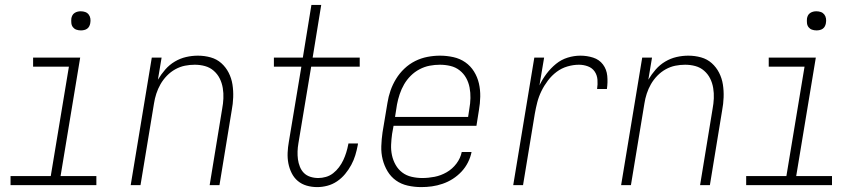

<svg xmlns="http://www.w3.org/2000/svg" viewBox="-20 -755 3540 783"><path d="M373 0H23V-37H187L261 -483H115V-520H307L227 -37H373ZM310 -631Q300 -631 291.5 -634Q283 -637 277.5 -644Q272 -651 271 -660.5Q270 -670 271 -680Q272 -686 275 -692Q278 -698 284 -702Q290 -706 296.5 -707.5Q303 -709 309 -709Q319 -709 327.5 -706Q336 -703 341.5 -696Q347 -689 348.5 -679.5Q350 -670 348 -660Q347 -654 344 -648Q341 -642 335.5 -638Q330 -634 323 -632.5Q316 -631 310 -631Z M513 0 599 -520H639L624 -430Q637 -452 654 -471.5Q671 -491 693 -504Q715 -517 739 -522.5Q763 -528 787 -528Q814 -528 839 -521Q864 -514 882.5 -497.5Q901 -481 912.5 -458.5Q924 -436 928 -410.5Q932 -385 931 -358Q930 -331 925 -305L875 0H835L886 -311Q890 -332 891 -353.5Q892 -375 888.5 -396Q885 -417 876 -435Q867 -453 851.5 -466.5Q836 -480 816 -485.5Q796 -491 774 -491Q754 -491 734 -487Q714 -483 695 -472.5Q676 -462 660.5 -446Q645 -430 634.5 -411.5Q624 -393 617.5 -373Q611 -353 608 -333L553 0Z M1274 8Q1251 8 1230.5 2Q1210 -4 1194.5 -17Q1179 -30 1169.5 -49Q1160 -68 1156 -89Q1152 -110 1153 -132.5Q1154 -155 1158 -177L1209 -483H1097V-520H1215L1250 -735H1290L1255 -520H1447V-483H1249L1197 -171Q1194 -154 1193.5 -137.5Q1193 -121 1195 -105.5Q1197 -90 1203 -75Q1209 -60 1219.5 -49.5Q1230 -39 1245.5 -34Q1261 -29 1278 -29Q1293 -29 1309 -33.5Q1325 -38 1338.5 -48.5Q1352 -59 1362.5 -73Q1373 -87 1380 -102Q1387 -117 1392 -133Q1397 -149 1400 -165L1401 -170H1440L1439 -163Q1435 -142 1429 -122Q1423 -102 1412.5 -82.5Q1402 -63 1387.5 -45.5Q1373 -28 1354.5 -15.5Q1336 -3 1315 2.5Q1294 8 1274 8Z M1698 8Q1670 8 1643 2Q1616 -4 1595 -19Q1574 -34 1560.5 -56.5Q1547 -79 1540.5 -105Q1534 -131 1535 -159Q1536 -187 1540 -215L1560 -335Q1564 -361 1572.5 -385.5Q1581 -410 1595 -433Q1609 -456 1629 -475Q1649 -494 1673 -506Q1697 -518 1723 -523Q1749 -528 1774 -528Q1802 -528 1829 -522Q1856 -516 1877.5 -501Q1899 -486 1913 -463.5Q1927 -441 1933 -415Q1939 -389 1938.5 -361Q1938 -333 1933 -305L1923 -242H1585L1579 -209Q1576 -187 1575 -165Q1574 -143 1578.5 -122Q1583 -101 1593.5 -82.5Q1604 -64 1620.5 -51.5Q1637 -39 1658.5 -34Q1680 -29 1702 -29Q1727 -29 1752.5 -34Q1778 -39 1801.5 -52.5Q1825 -66 1841.5 -88Q1858 -110 1863 -135H1903Q1899 -114 1888.5 -93Q1878 -72 1862 -55Q1846 -38 1826.5 -25.5Q1807 -13 1785 -5.5Q1763 2 1741.5 5Q1720 8 1698 8ZM1591 -278H1889L1894 -311Q1898 -333 1898.5 -355Q1899 -377 1895 -398Q1891 -419 1881 -437Q1871 -455 1854.5 -468Q1838 -481 1817 -486Q1796 -491 1774 -491Q1753 -491 1732 -487Q1711 -483 1691 -472.5Q1671 -462 1655 -446Q1639 -430 1628 -411Q1617 -392 1610 -371Q1603 -350 1599 -329Z M2073 0 2159 -520H2199L2180 -407Q2192 -432 2209 -454.5Q2226 -477 2247.5 -494.5Q2269 -512 2295 -520Q2321 -528 2347 -528Q2374 -528 2399 -520Q2424 -512 2439 -492Q2454 -472 2456.5 -445.5Q2459 -419 2455 -392H2415Q2418 -411 2416.5 -430Q2415 -449 2405 -463.5Q2395 -478 2377.5 -484.5Q2360 -491 2341 -491Q2318 -491 2294 -484Q2270 -477 2250 -462Q2230 -447 2214.5 -426.5Q2199 -406 2188 -383.5Q2177 -361 2171 -337.5Q2165 -314 2161 -291L2113 0Z M2513 0 2599 -520H2639L2624 -430Q2637 -452 2654 -471.5Q2671 -491 2693 -504Q2715 -517 2739 -522.5Q2763 -528 2787 -528Q2814 -528 2839 -521Q2864 -514 2882.5 -497.5Q2901 -481 2912.5 -458.5Q2924 -436 2928 -410.5Q2932 -385 2931 -358Q2930 -331 2925 -305L2875 0H2835L2886 -311Q2890 -332 2891 -353.5Q2892 -375 2888.5 -396Q2885 -417 2876 -435Q2867 -453 2851.5 -466.5Q2836 -480 2816 -485.5Q2796 -491 2774 -491Q2754 -491 2734 -487Q2714 -483 2695 -472.5Q2676 -462 2660.5 -446Q2645 -430 2634.5 -411.5Q2624 -393 2617.5 -373Q2611 -353 2608 -333L2553 0Z M3373 0H3023V-37H3187L3261 -483H3115V-520H3307L3227 -37H3373ZM3310 -631Q3300 -631 3291.5 -634Q3283 -637 3277.5 -644Q3272 -651 3271 -660.5Q3270 -670 3271 -680Q3272 -686 3275 -692Q3278 -698 3284 -702Q3290 -706 3296.5 -707.5Q3303 -709 3309 -709Q3319 -709 3327.5 -706Q3336 -703 3341.5 -696Q3347 -689 3348.5 -679.5Q3350 -670 3348 -660Q3347 -654 3344 -648Q3341 -642 3335.5 -638Q3330 -634 3323 -632.5Q3316 -631 3310 -631Z"/></svg>

Font: Iosevka Term Curly XLt Obl
Style: Regular
Weight: 200
Italic angle: -9°
Designer: Belleve Invis
Foundry: Belleve Invis
Version: Version 32.3.0